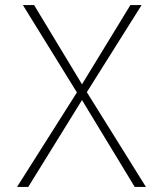

<svg xmlns="http://www.w3.org/2000/svg" viewBox="-20 -734 640 754"><path d="M47 0H91L302 -341L509 0H553L321 -372L536 -714H492L302 -403L114 -714H70L282 -371Z"/></svg>

Font: Noto Sans Mono ExtraLight
Style: Regular
Weight: 200
Designer: Monotype Design Team
Foundry: Monotype Imaging Inc.
Version: Version 2.014